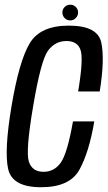

<svg xmlns="http://www.w3.org/2000/svg" viewBox="-20 -789 457 813"><path d="M153.7 3.8Q275.1 3.8 316.1 -70Q357 -143.8 379.3 -274.9H289Q265.5 -141 237.9 -101.2Q210.3 -61.5 164.1 -61.5Q116.5 -61.5 102.2 -104.5Q87.8 -147.6 120.4 -339.4Q153.1 -533.6 183.3 -574.4Q213.5 -615.3 261.3 -615.3Q308 -615.3 321 -577.5Q334.1 -539.8 310.9 -401.7H402.2Q424.2 -537 408.9 -608.8Q393.6 -680.5 271.2 -680.5Q150.7 -680.5 105.9 -605.8Q61 -531 28.8 -339.4Q-2.8 -150.8 14.5 -73.5Q31.8 3.8 153.7 3.8ZM277.3 -702.6Q291.4 -702.6 301 -712.8Q310.7 -723 310.7 -736.3Q310.7 -749.8 300.9 -759.5Q291.1 -769.1 277.8 -769.1Q263.7 -769.1 253.9 -759.5Q244.1 -749.8 244.1 -736.3Q244.1 -722.2 253.8 -712.4Q263.5 -702.6 277.3 -702.6Z"/></svg>

Font: Anybody Thin Condensed
Style: Italic
Weight: 100
Width: 3
Italic angle: -10°
Version: Version 1.113;gftools[0.9.25]